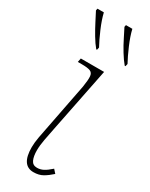

<svg xmlns="http://www.w3.org/2000/svg" viewBox="-204 -807 670 858"><g transform="rotate(30 131.5 -378.0)"><path d="M140 10Q78 10 78 -83Q78 -106 83.5 -136.5Q89 -167 96 -201L141 -432Q147 -469 145.5 -487Q144 -505 130.5 -510.5Q117 -516 87 -516H66L70 -536H190L123 -201Q117 -172 111 -139.5Q105 -107 105 -83Q105 -52 113.5 -33.5Q122 -15 144 -15Q161 -15 176.5 -23Q192 -31 213 -50L229 -32Q208 -13 188 -1.5Q168 10 140 10ZM256 -606Q240 -625 222.5 -653.5Q205 -682 191 -710.5Q177 -739 168 -756L170 -766H203Q211 -732 229 -690Q247 -648 263 -619L260 -606ZM109 -606Q93 -625 76 -653.5Q59 -682 44.5 -710.5Q30 -739 21 -756L23 -766H56Q64 -732 82 -690Q100 -648 116 -619L113 -606Z"/></g></svg>

Font: Noto Serif Thin
Style: Italic
Weight: 100
Italic angle: -12°
Designer: Monotype Design Team
Foundry: Monotype Imaging Inc.
Version: Version 2.014; ttfautohint (v1.8.4.7-5d5b)